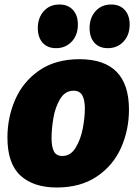

<svg xmlns="http://www.w3.org/2000/svg" viewBox="-20 -818 605 853"><path d="M553 -331Q553 -241 518 -162Q483 -83 410.5 -34Q338 15 232 15Q129 15 71 -38Q13 -91 13 -207Q13 -297 48 -376.5Q83 -456 155 -505.5Q227 -555 333 -555Q553 -555 553 -331ZM209 -205Q209 -166 219.5 -145.5Q230 -125 257 -125Q294 -125 316.5 -162.5Q339 -200 348 -248.5Q357 -297 357 -336Q357 -374 345.5 -394.5Q334 -415 307 -415Q269 -415 247 -378Q225 -341 217 -292.5Q209 -244 209 -205ZM148 -693Q148 -739 174.5 -768.5Q201 -798 244 -798Q282 -798 304 -774Q326 -750 326 -709Q326 -662 298.5 -633Q271 -604 229 -604Q191 -604 169.5 -628Q148 -652 148 -693ZM378 -693Q378 -739 404.5 -768.5Q431 -798 474 -798Q512 -798 534 -774Q556 -750 556 -709Q556 -662 528.5 -633Q501 -604 459 -604Q421 -604 399.5 -628Q378 -652 378 -693Z"/></svg>

Font: Bitter Pro Black
Style: Italic
Weight: 900
Italic angle: -9°
Designer: Sol Matas, and Bitter project Authors
Foundry: Sol Matas
Version: Version 1.010